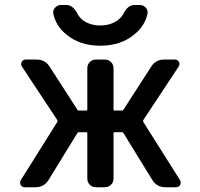

<svg xmlns="http://www.w3.org/2000/svg" viewBox="-20 -789 818 787"><path d="M337.9 -509.8Q337.9 -524.4 348.1 -534.7Q358.4 -544.9 373 -544.9H410.2Q424.8 -544.9 435.1 -534.7Q445.3 -524.4 445.3 -509.8V-339.8Q445.3 -335.9 449.2 -335.9H480.5Q484.4 -335.9 486.3 -339.8L599.6 -515.6Q618.2 -544.9 652.3 -544.9H697.3Q708 -544.9 713.4 -535.2Q718.8 -525.4 711.9 -515.6L567.4 -296.9Q565.4 -293 567.4 -289.1L717.8 -50.8Q720.7 -45.9 720.7 -41Q720.7 -36.1 718.8 -31.2Q712.9 -21.5 701.2 -21.5H658.2Q623 -21.5 604.5 -50.8L486.3 -243.2Q484.4 -247.1 480.5 -247.1H449.2Q445.3 -247.1 445.3 -242.2V-56.6Q445.3 -42 435.1 -31.7Q424.8 -21.5 410.2 -21.5H373Q358.4 -21.5 348.1 -31.7Q337.9 -42 337.9 -56.6V-242.2Q337.9 -247.1 334 -247.1H302.7Q298.8 -247.1 296.9 -243.2L178.7 -50.8Q160.2 -21.5 125 -21.5H82Q70.3 -21.5 64.5 -31.2Q62.5 -36.1 62.5 -41Q62.5 -45.9 65.4 -50.8L214.8 -289.1Q216.8 -293 214.8 -296.9L70.3 -515.6Q63.5 -525.4 68.8 -535.2Q74.2 -544.9 85.9 -544.9H130.9Q165 -544.9 183.6 -515.6L296.9 -339.8Q298.8 -335.9 302.7 -335.9H334Q337.9 -335.9 337.9 -339.8ZM198.2 -734.4Q198.2 -737.3 198.2 -740.2Q198.2 -750 206.1 -757.8Q215.8 -768.6 230.5 -768.6H252Q278.3 -768.6 295.9 -735.4Q303.7 -719.7 318.4 -707Q348.6 -684.6 391.1 -684.6Q433.6 -684.6 463.9 -707Q479.5 -719.7 487.3 -735.4Q504.9 -768.6 531.2 -768.6H552.7Q567.4 -768.6 577.1 -757.8Q585 -750 585 -740.2Q585 -737.3 585 -734.4Q574.2 -682.6 531.2 -648.4Q475.6 -601.6 391.1 -601.6Q306.6 -601.6 251 -648.4Q209 -682.6 198.2 -734.4Z"/></svg>

Font: Gen Jyuu GothicL Medium
Style: Regular
Weight: 500
Designer: [Source Han Sans]
Ryoko NISHIZUKA  (kana & ideographs); Paul D. Hunt (Latin, Greek & Cyrillic); Wenlong ZHANG  (bopomofo
Version: Version 1.002.20150607